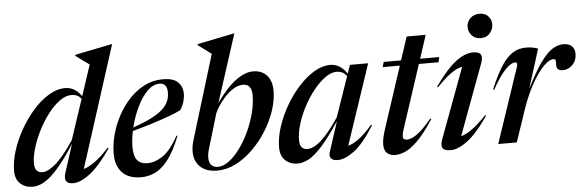

<svg xmlns="http://www.w3.org/2000/svg" viewBox="-49 -902 3274 1071"><g transform="rotate(-5 1587.5 -366.0)"><path d="M535.5 -166Q471.5 -72 417.5 -30.5Q363.5 11 322 11Q263 11 283.5 -51.5L334 -208Q288.5 -137.5 252.8 -94.2Q217 -51 188.8 -28.2Q160.5 -5.5 137.8 2.8Q115 11 95.5 11Q53 11 26 -14.5Q-1 -40 -1 -86.5Q-1 -137.5 17.2 -196.2Q35.5 -255 67.8 -312.5Q100 -370 141.5 -417.2Q183 -464.5 229.8 -493Q276.5 -521.5 323.5 -521.5Q377 -521.5 414 -468L471 -640.5Q457.5 -650 436.8 -665.2Q416 -680.5 395 -696L396 -701.5L602.5 -743H605.5L387.5 -63Q412 -69 447.5 -93.5Q483 -118 530.5 -169.5ZM113 -119Q113 -89 125.2 -77Q137.5 -65 158 -65Q185.5 -65 228.8 -100.2Q272 -135.5 334.5 -228.5L409.5 -454Q398 -468.5 384.5 -474.2Q371 -480 355 -480Q321 -480 286.5 -454.5Q252 -429 220.8 -387.5Q189.5 -346 165.2 -297.5Q141 -249 127 -202Q113 -155 113 -119Z M924.5 -202Q891 -117 855 -70.8Q819 -24.5 781.2 -6.8Q743.5 11 703.5 11Q633.5 11 597.2 -27Q561 -65 561 -132.5Q561 -184.5 575.5 -239Q590 -293.5 617.2 -344.2Q644.5 -395 682.5 -435.2Q720.5 -475.5 767.5 -499.2Q814.5 -523 868.5 -523Q930 -523 955 -497Q980 -471 980 -434.5Q980 -411.5 973.2 -388Q966.5 -364.5 951 -342.5Q928.5 -330.5 885 -314.5Q841.5 -298.5 787.2 -281.5Q733 -264.5 678.5 -250Q668.5 -202 668.5 -161.5Q668.5 -109.5 687.5 -86.8Q706.5 -64 744.5 -64Q786.5 -64 830 -92.8Q873.5 -121.5 918.5 -202.5ZM850 -500Q812 -500 779 -466Q746 -432 721.2 -379Q696.5 -326 682.5 -269.5Q766.5 -298.5 811.8 -326.2Q857 -354 874.5 -383Q892 -412 892 -446.5Q892 -500 850 -500Z M1154.5 -640.5Q1140.5 -651 1121 -665.5Q1101.5 -680 1080 -696L1080.5 -701.5L1286.5 -743H1290L1167.5 -364Q1225.5 -446.5 1277.8 -484.8Q1330 -523 1374 -523Q1424 -523 1452 -491.8Q1480 -460.5 1480 -406Q1480 -352 1460.5 -294Q1441 -236 1406.8 -181.8Q1372.5 -127.5 1328 -84Q1283.5 -40.5 1232.8 -14.8Q1182 11 1130 11Q1067.5 11 1034 -20.8Q1000.5 -52.5 1000.5 -106Q1000.5 -137.5 1011.5 -172ZM1091 -107.5Q1084.5 -85.5 1084.5 -66Q1084.5 -9.5 1135 -9.5Q1164.5 -9.5 1196 -33Q1227.5 -56.5 1257 -96.2Q1286.5 -136 1310 -186Q1333.5 -236 1347.5 -289.2Q1361.5 -342.5 1361.5 -392.5Q1361.5 -420.5 1349.8 -437Q1338 -453.5 1313 -453.5Q1285.5 -453.5 1258.8 -436.8Q1232 -420 1209.5 -395.2Q1187 -370.5 1171.5 -346.2Q1156 -322 1150.5 -307Z M1762.5 -37 1817.5 -206Q1760 -119 1717.8 -72Q1675.5 -25 1642.5 -7Q1609.5 11 1579.5 11Q1537.5 11 1510.2 -14.5Q1483 -40 1483 -86.5Q1483 -140.5 1502.2 -200.5Q1521.5 -260.5 1554.2 -317.2Q1587 -374 1628.8 -420.2Q1670.5 -466.5 1716.2 -494Q1762 -521.5 1807 -521.5Q1862.5 -521.5 1900.5 -464.5L1917 -512H2019L1868.5 -64Q1892 -68.5 1926.5 -93Q1961 -117.5 2005.5 -169.5L2010.5 -166Q1949 -67.5 1896.8 -28.2Q1844.5 11 1803.5 11Q1777 11 1766 -2Q1755 -15 1762.5 -37ZM1597.5 -119Q1597.5 -89 1609.5 -77Q1621.5 -65 1642 -65Q1660 -65 1685 -79Q1710 -93 1743 -128.5Q1776 -164 1818.5 -227.5L1896 -451Q1884 -467 1870 -473.5Q1856 -480 1839 -480Q1808.5 -480 1775.2 -456.2Q1742 -432.5 1710.2 -393Q1678.5 -353.5 1653 -305.8Q1627.5 -258 1612.5 -209.2Q1597.5 -160.5 1597.5 -119Z M2188.5 -142Q2180 -118 2177.8 -106Q2175.5 -94 2175.5 -87Q2175.5 -69 2198.5 -69Q2210.5 -69 2228.8 -76.8Q2247 -84.5 2273.5 -107.2Q2300 -130 2337.5 -175L2342.5 -171Q2290.5 -91.5 2250.2 -52.5Q2210 -13.5 2179.2 -1.2Q2148.5 11 2124 11Q2099 11 2081 -3.8Q2063 -18.5 2063 -53.5Q2063 -65 2066.5 -86Q2070 -107 2084.5 -150.5L2194 -483.5H2097.5L2106 -512H2203L2246 -642H2352.5L2310 -512H2417L2410.5 -483.5H2300.5Z M2589 -665Q2589 -692.5 2608.8 -712.8Q2628.5 -733 2661.5 -733Q2692.5 -733 2710 -714Q2727.5 -695 2727.5 -668.5Q2727.5 -641 2708.8 -619Q2690 -597 2657 -597Q2625.5 -597 2607.2 -617.8Q2589 -638.5 2589 -665ZM2394.5 -56.5 2539.5 -446.5Q2515.5 -443.5 2481.8 -421.2Q2448 -399 2395.5 -344.5L2390.5 -348Q2455.5 -440.5 2508 -481Q2560.5 -521.5 2605.5 -521.5Q2641.5 -521.5 2650.2 -505.2Q2659 -489 2647 -457L2500.5 -62Q2522.5 -66.5 2557 -89.5Q2591.5 -112.5 2644.5 -167L2649 -163.5Q2585.5 -70.5 2531.8 -29.8Q2478 11 2436 11Q2401 11 2391 -4.5Q2381 -20 2394.5 -56.5Z M2844.5 -421.5Q2848 -431 2846.2 -438.2Q2844.5 -445.5 2835.5 -445.5Q2824 -445.5 2806.2 -434.2Q2788.5 -423 2763.5 -392.2Q2738.5 -361.5 2706.5 -303.5L2700.5 -306Q2735 -388.5 2766.2 -435.8Q2797.5 -483 2830.2 -502.8Q2863 -522.5 2901.5 -522.5Q2923 -522.5 2937.8 -519.8Q2952.5 -517 2970.5 -511L2901.5 -291Q2948.5 -385.5 2985 -435.8Q3021.5 -486 3052 -504.5Q3082.5 -523 3111.5 -523Q3144.5 -523 3160.2 -506.8Q3176 -490.5 3176 -463.5Q3176 -426.5 3152.5 -402.8Q3129 -379 3098 -379Q3059.5 -379 3063 -415Q3064.5 -433.5 3061.5 -439.2Q3058.5 -445 3050.5 -445Q3026 -445 2993.2 -411.2Q2960.5 -377.5 2927 -317.2Q2893.5 -257 2866.5 -177.5L2806.5 0H2702.5Z"/></g></svg>

Font: Newsreader 72pt Medium
Style: Italic
Weight: 500
Italic angle: -17°
Designer: Hugues Gentile
Foundry: Production Type
Version: Version 1.003; ttfautohint (v1.8.3)